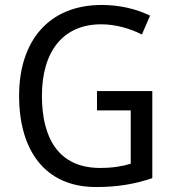

<svg xmlns="http://www.w3.org/2000/svg" viewBox="-20 -744 701 774"><path d="M371 -377V-299H507V-84C474 -74 436 -67 383 -67C216 -67 149 -188 149 -357C149 -539 236 -646 388 -646C447 -646 504 -629 552 -605L585 -681C529 -708 463 -724 390 -724C175 -724 57 -577 57 -358C57 -137 162 10 367 10C454 10 524 -2 594 -26V-377Z"/></svg>

Font: Noto Sans Devanagari SemiCondensed
Style: Regular
Weight: 400
Width: 4
Designer: Jelle Bosma - Monotype Design Team
Foundry: Monotype Imaging Inc.
Version: Version 2.004